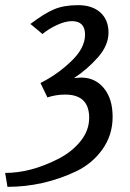

<svg xmlns="http://www.w3.org/2000/svg" viewBox="-75 -529 505 745"><path d="M204 -447Q178 -447 145 -431.5Q112 -416 90 -397L43 -436Q97 -477 135 -493Q173 -509 228 -509Q283 -509 314.5 -480.5Q346 -452 346 -402.5Q346 -353 305 -306.5Q264 -260 212 -226L225 -227Q233 -228 240 -228Q294 -228 328 -187Q362 -146 362 -75.5Q362 -5 322.5 50.5Q283 106 220 136Q93 196 -46 196L-55 142Q44 142 150 88Q202 62 236.5 20Q271 -22 271 -72Q271 -162 178 -162Q142 -162 109 -151L82 -207Q145 -238 200 -290Q255 -342 255 -394.5Q255 -447 204 -447Z"/></svg>

Font: Rosario
Style: Regular
Weight: 400
Designer: Hector Gatti
Foundry: Omnibus-Type
Version: Version 1.002